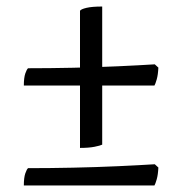

<svg xmlns="http://www.w3.org/2000/svg" viewBox="-20 -510 556 588"><path d="M225 -57V-477Q228 -482 245 -486Q262 -490 293 -490V-67Q287 -64 269.5 -60.5Q252 -57 225 -57ZM53 -248Q53 -272 57.5 -285Q62 -298 66 -301Q132 -301 203.5 -302.5Q275 -304 341 -307Q407 -310 454 -313L465 -303Q464 -281 460 -267Q456 -253 453 -248ZM53 58Q53 34 57.5 21Q62 8 66 5Q132 5 203.5 3.5Q275 2 341 -1Q407 -4 454 -7L465 3Q464 25 460 39Q456 53 453 58Z"/></svg>

Font: Texturina 12pt Medium
Style: Regular
Weight: 500
Designer: Guillermo Torres Carreño
Foundry: Omnibus-Type
Version: Version 1.002